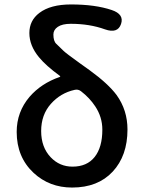

<svg xmlns="http://www.w3.org/2000/svg" viewBox="-20 -830 643 863"><path d="M304 13Q202 13 131 -53Q55 -124 55 -237Q55 -327 113 -395Q165 -455 248 -484Q253 -486 249 -489Q186 -535 155 -573Q112 -625 112 -681.5Q112 -738 157 -772Q207 -810 299 -810Q408 -810 482 -785Q539 -766 524 -722Q509 -678 452 -698Q383 -723 298 -723Q260 -723 240 -709.5Q220 -696 220 -675Q220 -645 233 -633Q255 -612 265.5 -601.5Q276 -591 340 -545L382 -515Q466 -454 504 -403Q553 -335 553 -248Q553 -130 486.5 -58.5Q420 13 304 13ZM306 -81Q371 -81 405.5 -124.5Q440 -168 440 -247Q440 -304 408 -352Q383 -390 344 -420Q331 -430 315 -426Q252 -412 208.5 -363Q165 -314 165 -241Q165 -168 208 -123Q248 -81 306 -81Z"/></svg>

Font: Resource Han Rounded KR Medium
Style: Regular
Weight: 500
Designer: Cyano Hao (round all glyphs); Ryoko NISHIZUKA 西塚涼子 (kana, bopomofo & ideographs); Paul D. Hunt (Latin, Greek & Cyrillic)
Foundry: Cyano Hao
Version: 0.990